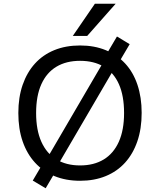

<svg xmlns="http://www.w3.org/2000/svg" viewBox="-20 -957 856 1026"><path d="M408 9Q332 9 271 -16Q210 -41 167 -88Q124 -135 101 -201.5Q78 -268 78 -353Q78 -437 101 -503.5Q124 -570 166.5 -617Q209 -664 270 -689Q331 -714 408 -714Q484 -714 545 -689Q606 -664 649 -617.5Q692 -571 714.5 -504Q737 -437 737 -354Q737 -269 714 -202Q691 -135 648.5 -88Q606 -41 545 -16Q484 9 408 9ZM408 -73Q482 -73 534.5 -105Q587 -137 615 -199.5Q643 -262 643 -353Q643 -445 615.5 -507Q588 -569 535 -600.5Q482 -632 408 -632Q334 -632 281.5 -600.5Q229 -569 201 -507Q173 -445 173 -353Q173 -262 201 -199.5Q229 -137 281.5 -105Q334 -73 408 -73ZM224 49 155 8 214 -92 247 -137 528 -618 546 -662 605 -762 673 -721 614 -621 582 -576 301 -95 283 -51ZM369 -765 487 -937H598L446 -765Z"/></svg>

Font: Nunito Sans 7pt
Style: Regular
Weight: 400
Designer: Vernon Adams
Foundry: Vernon Adams
Version: Version 3.101;gftools[0.9.27]